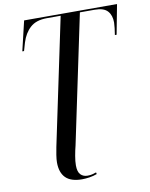

<svg xmlns="http://www.w3.org/2000/svg" viewBox="-101 -787 860 1101"><g transform="rotate(-10 329.0 -236.5)"><path d="M287 241Q222 241 191.5 210.5Q161 180 161 121Q161 104 165 78Q169 52 173 33L328 -704H247Q185 -704 150.5 -672.5Q116 -641 100 -589L86 -541H76L117 -714H658L625 -541H615Q618 -557 620.5 -580.5Q623 -604 623 -613Q623 -655 601 -679.5Q579 -704 526 -704H440L283 43Q276 70 270.5 101.5Q265 133 265 156Q265 194 280.5 210Q296 226 321 226Q337 226 348.5 223Q360 220 372 216L374 226Q353 234 329.5 237.5Q306 241 287 241Z"/></g></svg>

Font: Noto Serif Display SemiCondensed Medium
Style: Italic
Weight: 500
Width: 4
Italic angle: -12°
Designer: Monotype Design Team
Foundry: Monotype Imaging Inc.
Version: Version 2.009